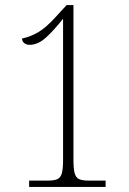

<svg xmlns="http://www.w3.org/2000/svg" viewBox="-20 -738 508 758"><path d="M95 0V-25H170Q193 -25 206 -30.5Q219 -36 224 -53.5Q229 -71 229 -107V-664Q191 -616 160 -588.5Q129 -561 97 -561Q84 -561 75.5 -568Q67 -575 67 -586Q98 -592 129.5 -610Q161 -628 199 -670L243 -718H270V-107Q270 -71 275 -53.5Q280 -36 293 -30.5Q306 -25 329 -25H397V0Z"/></svg>

Font: Noto Serif Bengali Condensed ExtraLight
Style: Regular
Weight: 200
Width: 3
Designer: Juan Bruce, Universal Thirst, Indian Type Foundry and the Monotype Design Team.
Foundry: Monotype Imaging Inc.
Version: Version 2.003; ttfautohint (v1.8.4.7-5d5b)